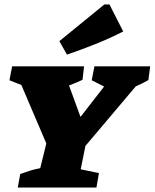

<svg xmlns="http://www.w3.org/2000/svg" viewBox="-20 -834 688 854"><path d="M59 0 70 -60Q95 -69 114 -75Q133 -81 159 -86L186 -196L75 -456L22 -477L34 -539H354L347 -479Q318 -465 287 -454L338 -314L443 -449L388 -477L400 -539H648L640 -478Q613 -462 584 -450L360 -185L339 -81L420 -64L409 0ZM278 -591 244 -651 444 -814H467L528 -694Q467 -663 404.5 -638Q342 -613 278 -591Z"/></svg>

Font: Piazzolla SC ExtraBold
Style: Italic
Weight: 800
Italic angle: -11.3°
Designer: Juan Pablo del Peral
Foundry: Huerta Tipografica
Version: Version 1.330